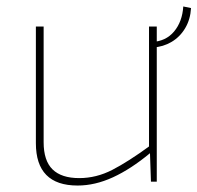

<svg xmlns="http://www.w3.org/2000/svg" viewBox="-20 -562 611 594"><path d="M115 -480V-122Q115 -65 142.5 -38Q170 -11 225 -11Q278 -11 327.5 -36.5Q377 -62 444 -111V-88Q385 -39 329.5 -13.5Q274 12 220 12Q91 12 91 -119V-480ZM465 -480V0H447L444 -88L441 -104V-480ZM453 -415 449 -432Q493 -434 518.5 -464.5Q544 -495 547 -542L571 -537Q569 -502 553 -475Q537 -448 511 -432.5Q485 -417 453 -415Z"/></svg>

Font: Exo 2 Thin
Style: Regular
Weight: 250
Designer: Natanael Gama
Foundry: Natanael Gama
Version: Version 2.010